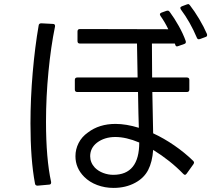

<svg xmlns="http://www.w3.org/2000/svg" viewBox="-20 -888 1040 939"><path d="M952 -696Q946 -696 943 -703Q910 -781 865 -841Q862 -846 862 -849Q862 -854 869 -857L893 -866Q899 -868 900 -868Q905 -868 909 -862Q931 -834 954 -795.5Q977 -757 992 -722Q993 -720 993 -717Q993 -709 985 -707L958 -697Q956 -696 952 -696ZM371 -746 803 -745Q787 -779 765 -810Q762 -815 762 -818Q762 -823 769 -826L794 -835Q796 -836 800 -836Q806 -836 810 -830Q833 -799 854.5 -760.5Q876 -722 888 -688Q889 -686 889 -683Q889 -675 881 -673L853 -663Q847 -661 846 -661Q840 -661 838 -667L835 -675H723Q723 -568 724 -509H894Q906 -509 906 -497V-450Q906 -438 894 -438H725L729 -236Q781 -212 832 -177Q883 -142 925 -101Q929 -97 929 -93Q929 -90 926 -85L893 -39Q889 -33 884 -33Q881 -33 876 -38Q813 -103 729 -155Q725 -96 704.5 -56.5Q684 -17 641 6Q595 31 535 31Q493 31 455.5 17Q418 3 392 -23Q349 -66 349 -124Q349 -158 364.5 -188.5Q380 -219 410 -240Q465 -282 545 -282Q597 -282 659 -263Q657 -316 655 -438H358Q346 -438 346 -450V-497Q346 -509 358 -509H653L650 -675H371Q359 -675 359 -687V-734Q359 -746 371 -746ZM151 9Q129 -107 129 -284Q129 -407 140 -533.5Q151 -660 169 -763Q170 -774 182 -774L239 -771Q245 -771 247.5 -767.5Q250 -764 249 -758Q229 -661 217 -537.5Q205 -414 205 -293Q205 -112 230 2V5Q230 15 219 15L164 20Q152 20 151 9ZM544 -218Q491 -218 454 -190Q421 -164 421 -124Q421 -93 444 -68Q461 -51 485 -42Q509 -33 534 -33Q661 -33 661 -191Q597 -218 544 -218Z"/></svg>

Font: LINE Seed JP_TTF Regular
Style: Regular
Weight: 400
Designer: LINE & Fontrix & Fontworks
Version: Version 1.002